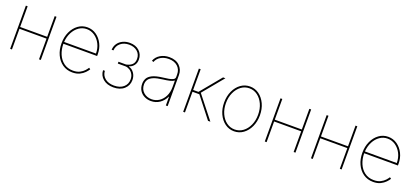

<svg xmlns="http://www.w3.org/2000/svg" viewBox="27 -1411 4905 2279"><g transform="rotate(20 2480.0 -271.5)"><path d="M119.3 -545.5V-284.1H460.9V-545.5H483.7V0H460.9V-261.4H119.3V0H96.6V-545.5Z M884.2 11.4Q812.9 11.4 759.4 -25.9Q706 -63.2 676.5 -127.1Q647 -191.1 647 -271.3Q647 -351.6 676.7 -415.5Q706.3 -479.4 757.5 -516.7Q808.6 -554 872.9 -554Q936.4 -554 986.9 -518.6Q1037.3 -483.3 1066.6 -424.7Q1095.9 -366.1 1095.9 -295.5V-272.7H669.7Q670.1 -201.3 695.1 -142Q720.2 -82.7 767.9 -47.1Q815.7 -11.4 884.2 -11.4Q934.7 -11.4 968.9 -29.1Q1003.2 -46.9 1024 -70Q1044.7 -93 1054.7 -109.4L1073.2 -96.6Q1061.1 -76 1036.9 -50.8Q1012.8 -25.6 975.1 -7.1Q937.5 11.4 884.2 11.4ZM670.5 -295.5H1073.2Q1073.2 -361.2 1046.2 -414.6Q1019.2 -468 973.7 -499.6Q928.3 -531.2 872.9 -531.2Q819.2 -531.2 775 -500.5Q730.8 -469.8 703.1 -416.5Q675.4 -363.3 670.5 -295.5Z M1219.5 -139.2H1242.2Q1245 -82.4 1288 -46.9Q1331 -11.4 1402.7 -11.4Q1478 -11.4 1521.3 -49.4Q1564.6 -87.4 1564.6 -147Q1564.6 -184.3 1548.8 -212Q1533 -239.7 1508 -255.5Q1483 -271.3 1455.3 -272.7H1357.2V-295.5H1452.4Q1498.2 -304 1525.7 -329.5Q1553.3 -355.1 1553.3 -402Q1553.3 -460.2 1512.8 -495Q1472.3 -529.8 1408.4 -529.8Q1343 -529.8 1300.6 -494.1Q1258.2 -458.5 1255 -402H1232.2Q1234.4 -447.1 1258 -481Q1281.6 -514.9 1320.7 -533.7Q1359.7 -552.6 1408.4 -552.6Q1484.7 -552.6 1530.4 -509.8Q1576 -467 1576 -402Q1576 -359 1553.6 -329Q1531.2 -299 1494.3 -287.6V-282.7Q1532.3 -274.9 1559.8 -237Q1587.4 -199.2 1587.4 -147Q1587.4 -78.8 1537.6 -33.7Q1487.9 11.4 1402.7 11.4Q1322.4 11.4 1272.4 -30.2Q1222.3 -71.7 1219.5 -139.2Z M1877.1 11.4Q1832.4 11.4 1794.6 -7.1Q1756.7 -25.6 1733.8 -61.1Q1710.9 -96.6 1710.9 -147.7Q1710.9 -184.7 1727.5 -215.4Q1744 -246.1 1788.5 -267.9Q1833.1 -289.8 1916.9 -299.7Q1954.5 -304 1987.9 -309.7Q2021.3 -315.3 2042.3 -326.7Q2063.2 -338.1 2063.2 -359.4V-392Q2063.2 -454.9 2021 -493.1Q1978.7 -531.2 1908.4 -531.2Q1850.9 -531.2 1807.9 -505.9Q1764.9 -480.5 1747.9 -434.7L1726.6 -443.2Q1745.7 -494.3 1795.1 -524.1Q1844.5 -554 1908.4 -554Q1991.5 -554 2038.7 -507.6Q2085.9 -461.3 2085.9 -392V0H2063.2V-110.8H2060.4Q2034.8 -55.4 1986.9 -22Q1938.9 11.4 1877.1 11.4ZM1877.1 -11.4Q1929 -11.4 1971.2 -39.2Q2013.5 -67.1 2038.4 -117Q2063.2 -166.9 2063.2 -233V-315.3Q2043 -300.4 2007.6 -292.1Q1972.3 -283.7 1925.4 -278.4Q1852.3 -269.9 1810.4 -252.5Q1768.5 -235.1 1751.1 -208.8Q1733.7 -182.5 1733.7 -147.7Q1733.7 -85.9 1775 -48.7Q1816.4 -11.4 1877.1 -11.4Z M2282 0V-545.5H2304.7V-284.1H2371.4L2587.4 -545.5H2617.2L2401.3 -284.1L2625.7 0H2595.9L2391.3 -261.4H2304.7V0Z M2926.8 11.4Q2862.6 11.4 2811.4 -25.7Q2760.3 -62.9 2730.6 -127Q2701 -191.1 2701 -271.3Q2701 -351.9 2730.6 -415.8Q2760.3 -479.8 2811.4 -516.9Q2862.6 -554 2926.8 -554Q2991.1 -554 3042.1 -516.7Q3093 -479.4 3122.9 -415.5Q3152.7 -351.6 3152.7 -271.3Q3152.7 -191.1 3123 -127Q3093.4 -62.9 3042.3 -25.7Q2991.1 11.4 2926.8 11.4ZM2926.8 -11.4Q2984.7 -11.4 3030.7 -45.5Q3076.7 -79.5 3103.3 -138.5Q3130 -197.4 3130 -271.3Q3130 -345.2 3103.2 -403.9Q3076.3 -462.7 3030.5 -497Q2984.7 -531.2 2926.8 -531.2Q2869.3 -531.2 2823.3 -497Q2777.3 -462.7 2750.5 -403.9Q2723.7 -345.2 2723.7 -271.3Q2723.7 -197.4 2750.4 -138.5Q2777 -79.5 2823 -45.5Q2869 -11.4 2926.8 -11.4Z M3335.9 -545.5V-284.1H3677.6V-545.5H3700.3V0H3677.6V-261.4H3335.9V0H3313.2V-545.5Z M3919 -545.5V-284.1H4260.7V-545.5H4283.4V0H4260.7V-261.4H3919V0H3896.3V-545.5Z M4683.9 11.4Q4612.6 11.4 4559.1 -25.9Q4505.7 -63.2 4476.2 -127.1Q4446.7 -191.1 4446.7 -271.3Q4446.7 -351.6 4476.4 -415.5Q4506 -479.4 4557.2 -516.7Q4608.3 -554 4672.6 -554Q4736.2 -554 4786.6 -518.6Q4837 -483.3 4866.3 -424.7Q4895.6 -366.1 4895.6 -295.5V-272.7H4469.5Q4469.8 -201.3 4494.9 -142Q4519.9 -82.7 4567.6 -47.1Q4615.4 -11.4 4683.9 -11.4Q4734.4 -11.4 4768.6 -29.1Q4802.9 -46.9 4823.7 -70Q4844.5 -93 4854.4 -109.4L4872.9 -96.6Q4860.8 -76 4836.6 -50.8Q4812.5 -25.6 4774.9 -7.1Q4737.2 11.4 4683.9 11.4ZM4470.2 -295.5H4872.9Q4872.9 -361.2 4845.9 -414.6Q4818.9 -468 4773.4 -499.6Q4728 -531.2 4672.6 -531.2Q4619 -531.2 4574.8 -500.5Q4530.5 -469.8 4502.8 -416.5Q4475.1 -363.3 4470.2 -295.5Z"/></g></svg>

Font: Inter Thin BETA
Style: Regular
Weight: 100
Designer: Rasmus Andersson
Foundry: rsms
Version: Version 3.011;git-f93a4a705